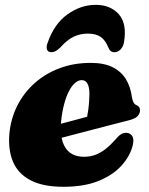

<svg xmlns="http://www.w3.org/2000/svg" viewBox="-20 -738 600 774"><path d="M118.5 -210.5Q118.5 -210.5 135 -215Q151.5 -219.5 178.2 -226.5Q205 -233.5 235.8 -241.8Q266.5 -250 296 -257.8Q325.5 -265.5 346.5 -271.5L326.5 -249.5Q332.5 -269.5 336.2 -297.5Q340 -325.5 340.5 -359.5Q340.5 -386 332.8 -400.5Q325 -415 309.5 -415Q296 -415 282.8 -403.8Q269.5 -392.5 258.2 -371Q247 -349.5 238.8 -319Q230.5 -288.5 226.5 -250Q220 -179.5 243.5 -142.8Q267 -106 319 -106Q344.5 -106 366 -114.5Q387.5 -123 406.5 -138Q425.5 -153 442 -172Q457.5 -190.5 467.8 -196.8Q478 -203 490.5 -202.5Q504.5 -202 513 -189.5Q521.5 -177 514.5 -149.5Q503 -106.5 468.5 -69Q434 -31.5 376.2 -8.2Q318.5 15 235 15Q153 15 102.8 -11.5Q52.5 -38 32.2 -86.5Q12 -135 18 -201Q24 -261.5 50.2 -313Q76.5 -364.5 119.8 -403Q163 -441.5 220.2 -463Q277.5 -484.5 345.5 -484.5Q400.5 -484.5 435.2 -466.5Q470 -448.5 488.2 -417.8Q506.5 -387 511.5 -347.5Q513.5 -336 517.5 -327Q521.5 -318 528.5 -315Q536 -312 540.2 -307Q544.5 -302 544.5 -293.5Q544.5 -281 535 -270.2Q525.5 -259.5 499.5 -253Q475.5 -247 439 -237.5Q402.5 -228 360 -217Q317.5 -206 275.8 -195Q234 -184 199.5 -175Q165 -166 144.2 -160.5Q123.5 -155 123.5 -155ZM334 -602.5Q303 -602.5 276.5 -589.8Q250 -577 223.5 -547Q204 -527.5 188 -527.5Q173.5 -527.5 169.5 -538.2Q165.5 -549 172 -565.5Q198.5 -642 252.2 -680.2Q306 -718.5 365.5 -718.5Q425.5 -718.5 459.2 -680.2Q493 -642 479.5 -565.5Q476 -549 465.5 -538.2Q455 -527.5 440.5 -527.5Q424 -527.5 416.5 -547Q405.5 -575 386.5 -588.8Q367.5 -602.5 334 -602.5Z"/></svg>

Font: Fraunces Black
Style: Italic
Weight: 900
Italic angle: -16°
Version: Version 1.000;[b76b70a41]